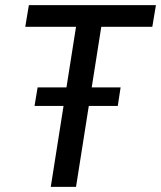

<svg xmlns="http://www.w3.org/2000/svg" viewBox="-20 -725 625 745"><path d="M177 0 275 -621H78L92 -705H585L571 -621H373L275 0ZM114 -314 126 -386H448L437 -314Z"/></svg>

Font: Nunito Sans 10pt Condensed SemiBold
Style: Italic
Weight: 600
Width: 3
Italic angle: -9°
Designer: Vernon Adams
Foundry: Vernon Adams
Version: Version 3.101;gftools[0.9.27]